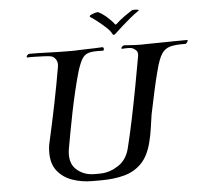

<svg xmlns="http://www.w3.org/2000/svg" viewBox="-55 -862 979 923"><g transform="rotate(-5 434.5 -400.5)"><path d="M453 -803Q473 -793 494.5 -774Q516 -755 528 -738Q529 -737 531 -737Q533 -737 534 -738Q555 -758 579.5 -775Q604 -792 612 -797Q615 -799 620.5 -799.5Q626 -800 630 -800Q638 -800 644 -798Q650 -796 645 -793Q627 -781 605 -763Q583 -745 562 -726Q541 -707 526 -693Q517 -684 512 -692Q505 -707 487.5 -723.5Q470 -740 450 -756Q430 -772 413 -783Q406 -788 415 -793Q424 -798 437 -801.5Q450 -805 453 -803ZM353 3Q304 3 259.5 -12Q215 -27 187 -61Q159 -95 159 -151Q159 -164 160.5 -178Q162 -192 166 -207Q186 -296 204 -384.5Q222 -473 237 -561Q240 -581 230 -595.5Q220 -610 206 -612Q196 -614 172.5 -615Q149 -616 126.5 -616.5Q104 -617 96 -616Q91 -616 91 -620Q91 -624 96 -628.5Q101 -633 106 -633Q146 -633 199.5 -631Q253 -629 299 -629Q311 -629 322 -629Q333 -629 343 -630Q360 -631 392 -631.5Q424 -632 456 -634Q464 -634 464 -625Q464 -621 462 -618.5Q460 -616 455 -617Q416 -619 394 -614Q372 -609 359.5 -590Q347 -571 334 -530Q322 -489 310 -438.5Q298 -388 287.5 -336.5Q277 -285 268.5 -238Q260 -191 254 -158Q253 -151 252.5 -145Q252 -139 252 -133Q252 -84 284 -58Q316 -32 357 -30Q360 -30 369.5 -29.5Q379 -29 389 -29.5Q399 -30 401 -30Q444 -32 484 -59Q524 -86 537 -140Q553 -204 569 -281.5Q585 -359 599.5 -436.5Q614 -514 625 -577Q628 -596 617.5 -605.5Q607 -615 598 -617Q591 -619 585 -619Q579 -619 574 -619Q569 -619 564 -619Q559 -619 553 -618Q548 -618 548 -621Q548 -625 553.5 -629.5Q559 -634 563 -634Q595 -632 610.5 -631Q626 -630 644 -630Q653 -630 664 -630.5Q675 -631 691 -631Q706 -631 735 -631.5Q764 -632 799 -632.5Q834 -633 866 -633Q869 -633 869 -631Q869 -627 864 -620.5Q859 -614 855 -615Q810 -616 783.5 -609Q757 -602 741.5 -578Q726 -554 713 -503Q703 -467 690 -408.5Q677 -350 665 -291Q660 -260 655.5 -226Q651 -192 642 -158Q626 -94 592 -59Q558 -24 508.5 -10.5Q459 3 395 3Z"/></g></svg>

Font: Kings
Style: Regular
Weight: 400
Designer: Robert E. Leuschke
Foundry: Robert E. Leuschke
Version: Version 1.010; ttfautohint (v1.8.3)